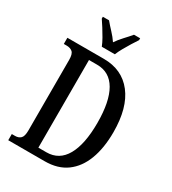

<svg xmlns="http://www.w3.org/2000/svg" viewBox="-220 -1045 1037 1159"><g transform="rotate(30 298.5 -465.5)"><path d="M26 0V-43H49Q73 -43 87.5 -57Q102 -71 102 -112V-604Q102 -645 86.5 -658Q71 -671 46 -671H26V-714H280Q408 -714 480 -621.5Q552 -529 552 -359Q552 -249 521.5 -168.5Q491 -88 431 -44Q371 0 280 0ZM262 -52Q350 -52 395 -131.5Q440 -211 440 -359Q440 -508 395 -585.5Q350 -663 263 -663H206V-52ZM233 -771Q224 -794 209 -820.5Q194 -847 177.5 -873Q161 -899 148 -918V-931H191Q211 -907 235.5 -881Q260 -855 278 -828Q296 -855 320.5 -881Q345 -907 365 -931H408V-918Q395 -899 379 -873Q363 -847 348 -820.5Q333 -794 324 -771Z"/></g></svg>

Font: Noto Serif Lao ExtraCondensed Medium
Style: Regular
Weight: 500
Width: 2
Designer: Monotype Design Team
Foundry: Monotype Imaging Inc.
Version: Version 2.003; ttfautohint (v1.8.4.7-5d5b)